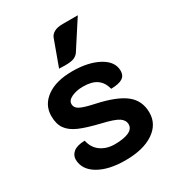

<svg xmlns="http://www.w3.org/2000/svg" viewBox="-179 -843 874 958"><g transform="rotate(-30 257.5 -364.0)"><path d="M48 -118Q48 -143 68.5 -160Q89 -177 134 -178Q143 -134 176 -110.5Q209 -87 256 -87Q307 -87 336 -100Q365 -113 365 -139Q365 -163 341.5 -179Q318 -195 249 -211Q174 -229 132.5 -247Q91 -265 71 -293Q51 -321 51 -367Q51 -431 105 -470Q159 -509 253 -509Q344 -509 404 -476.5Q464 -444 464 -390Q464 -363 444 -350Q424 -337 378 -336Q368 -376 340 -396Q312 -416 261 -416Q223 -416 195.5 -403Q168 -390 168 -369Q168 -347 191 -335Q214 -323 271 -311Q383 -287 433.5 -247Q484 -207 484 -138Q484 -71 424.5 -31Q365 9 262 9Q166 9 107.5 -25.5Q49 -60 48 -118ZM257 -701Q263 -717 281 -727Q299 -737 331 -737H417L314 -578Q304 -565 288 -558.5Q272 -552 236 -552Q216 -552 203 -553Z"/></g></svg>

Font: K2D
Style: Bold
Weight: 700
Designer: Katatrad Aksorn Co.,Ltd.
Foundry: Cadson Demak Co.,Ltd.
Version: Version 1.000; ttfautohint (v1.6)